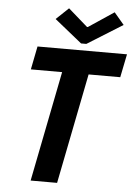

<svg xmlns="http://www.w3.org/2000/svg" viewBox="-61 -984 723 1030"><g transform="rotate(5 300.0 -469.0)"><path d="M261.2 -594.2H92.8L117.7 -719.7H599.6L574.2 -594.2H403.8L286.1 0H143.6ZM201.7 -875 268.6 -938.5 373 -847.2H377.4L514.2 -938.5L567.9 -875L377.4 -756.3H349.1Z"/></g></svg>

Font: Reddit Sans Fudge
Style: Bold
Weight: 700
Italic angle: -11.25°
Designer: Stephen Hutchings
Version: Version 1.013